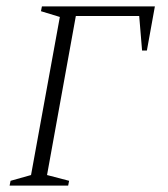

<svg xmlns="http://www.w3.org/2000/svg" viewBox="-20 -580 525 600"><path d="M10 0 13 -15 77 -33 167 -527 108 -545 111 -560H464L439 -422H424L415 -530H217L127 -33L196 -15L193 0Z"/></svg>

Font: Spectral SC ExtraLight
Style: Italic
Weight: 275
Italic angle: -10°
Designer: Jean-Baptiste Levee
Foundry: Production Type
Version: Version 2.001